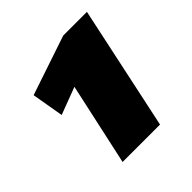

<svg xmlns="http://www.w3.org/2000/svg" viewBox="-124 -525 624 624"><g transform="rotate(-45 187.5 -213.5)"><path d="M251 -427H360L269 0H97L179 -375L208 -302L65 -248L46 -358Z"/></g></svg>

Font: Ysabeau Black
Style: Italic
Weight: 900
Italic angle: -12°
Version: Version 2.000;gftools[0.9.27.dev2+g8671c4b]